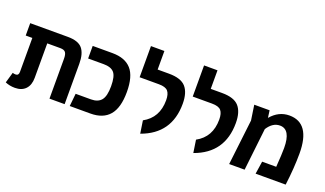

<svg xmlns="http://www.w3.org/2000/svg" viewBox="-73 -1208 2862 1692"><g transform="rotate(20 1357.5 -362.0)"><path d="M397 -567Q495 -567 534 -520.5Q573 -474 573 -378V0H431V-374Q431 -415 418 -433Q405 -451 368 -451H246V-128Q246 -60 210.5 -22.5Q175 15 111 15Q61 15 20 -3L49 -103Q62 -98 77 -98Q106 -98 106 -132V-451H44V-567Z M621 0 633 -119H777Q842 -119 873 -157Q904 -195 904 -288Q904 -382 874 -415.5Q844 -449 777 -449H630V-567H815Q934 -567 993 -500.5Q1052 -434 1052 -288Q1052 -140 992.5 -70Q933 0 815 0Z M1288 17 1270 -102Q1402 -174 1402 -338Q1402 -396 1379 -422.5Q1356 -449 1294 -449H1113V-741H1239V-567H1346Q1458 -567 1504 -515Q1550 -463 1550 -359Q1550 -77 1288 17Z M1786 17 1768 -102Q1900 -174 1900 -338Q1900 -396 1877 -422.5Q1854 -449 1792 -449H1611V-741H1737V-567H1844Q1956 -567 2002 -515Q2048 -463 2048 -359Q2048 -77 1786 17Z M2470 -584Q2667 -584 2667 -299Q2667 -164 2646 0H2364L2382 -119H2514Q2523 -239 2523 -298Q2523 -472 2422 -472Q2354 -472 2306 -397L2261 0H2116L2166 -426L2145 -567H2289L2298 -499Q2370 -584 2470 -584Z"/></g></svg>

Font: FiraGO SemiBold
Style: Regular
Weight: 600
Designer: bBox Type
Foundry: bBox Type GmbH
Version: Version 1.001;PS 001.001;hotconv 1.0.88;makeotf.lib2.5.64775